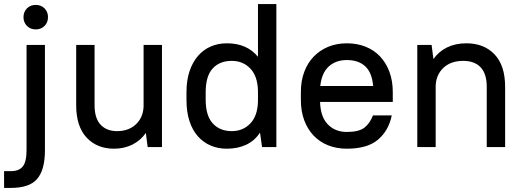

<svg xmlns="http://www.w3.org/2000/svg" viewBox="-47 -720 2563 940"><path d="M-27 118H6Q46 118 64.5 95Q83 72 83 15V-500H173V15Q173 65 163 100.5Q153 136 133 158Q113 180 81 190Q49 200 6 200H-27ZM128 -576Q102 -576 85 -593Q68 -610 68 -636Q68 -662 85 -679Q102 -696 128 -696Q154 -696 171 -679Q188 -662 188 -636Q188 -610 171 -593Q154 -576 128 -576Z M511 8Q428 8 377 -46.5Q326 -101 326 -205V-500H416V-205Q416 -141 445.5 -109.5Q475 -78 526 -78Q583 -78 618.5 -111.5Q654 -145 656 -199V-500H746V0H676L667 -69Q641 -32 601 -12Q561 8 511 8Z M1063 8Q1020 8 984 -7.5Q948 -23 921.5 -53Q895 -83 880.5 -127.5Q866 -172 866 -231V-269Q866 -327 881 -371.5Q896 -416 922.5 -446.5Q949 -477 985 -492.5Q1021 -508 1064 -508Q1162 -508 1216 -442V-700H1306V0H1236L1226 -71Q1200 -31 1158.5 -11.5Q1117 8 1063 8ZM1088 -78Q1142 -78 1178 -115Q1214 -152 1216 -223V-276Q1214 -348 1178 -385Q1142 -422 1088 -422Q1028 -422 994 -384.5Q960 -347 960 -269V-231Q960 -154 994.5 -116Q1029 -78 1088 -78Z M1651 8Q1601 8 1559.5 -8.5Q1518 -25 1488.5 -56Q1459 -87 1442.5 -131Q1426 -175 1426 -231V-269Q1426 -324 1442.5 -368Q1459 -412 1489 -443Q1519 -474 1560 -491Q1601 -508 1651 -508Q1701 -508 1742.5 -491.5Q1784 -475 1813.5 -444Q1843 -413 1859.5 -368.5Q1876 -324 1876 -269V-221H1520Q1522 -148 1558 -111Q1594 -74 1651 -74Q1710 -74 1737 -95Q1764 -116 1779 -155H1871Q1856 -81 1804 -36.5Q1752 8 1651 8ZM1651 -426Q1597 -426 1562.5 -394.5Q1528 -363 1521 -299H1780Q1774 -365 1741 -395.5Q1708 -426 1651 -426Z M1996 -500H2066L2075 -431Q2101 -468 2142 -488Q2183 -508 2236 -508Q2323 -508 2374.5 -453.5Q2426 -399 2426 -295V0H2336V-295Q2336 -359 2306 -390.5Q2276 -422 2221 -422Q2160 -422 2124 -388Q2088 -354 2086 -300V0H1996Z"/></svg>

Font: Retni Sans Medium
Style: Regular
Weight: 500
Designer: Vitaly Kuzmin
Foundry: ParaType Ltd.
Version: Version 1.00;March 2, 2019;FontCreator 11.5.0.2425 64-bit; t